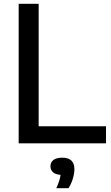

<svg xmlns="http://www.w3.org/2000/svg" viewBox="-20 -760 588 1018"><path d="M79 0V-740H185V-90.5H542V0ZM278.5 238Q288.5 216 293.8 199.2Q299 182.5 301 167Q273.5 165 260.5 152.8Q247.5 140.5 247.5 121.5Q247.5 101 263 88.5Q278.5 76 310 76Q374.5 76 374.5 137Q374.5 160 366.2 187.5Q358 215 343 238Z"/></svg>

Font: Encode Sans Md
Style: Regular
Weight: 500
Designer: Multiple Designers
Foundry: Impallari Type
Version: Version 3.002; ttfautohint (v1.8.3) -l 8 -r 50 -G 200 -x 14 